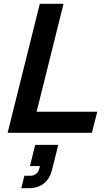

<svg xmlns="http://www.w3.org/2000/svg" viewBox="-20 -695 588 1005"><path d="M20 0 188.3 -675H312.5L171.7 -110H489.2L460.8 0ZM91.7 290 107.5 225H138.3Q157.5 225 169.6 214.6Q181.7 204.2 185.8 186.7L189.2 174.2H136.7L164.2 63.3H285L252.5 193.3Q241.7 238.3 210.8 264.2Q180 290 131.7 290Z"/></svg>

Font: Funnel Sans SemiBold
Style: Italic
Weight: 600
Italic angle: -14.036°
Designer: NORD ID, Kristian Moeller
Foundry: Dicotype
Version: Version 1.000